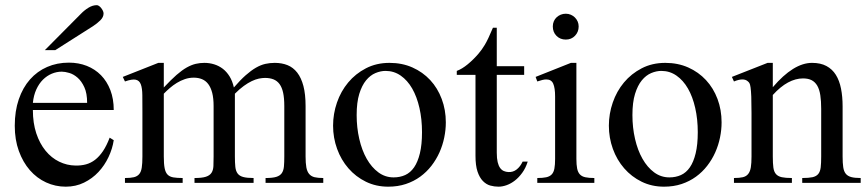

<svg xmlns="http://www.w3.org/2000/svg" viewBox="-20 -701 3321 736"><path d="M416 -163.6Q411.1 -130.9 396 -98.9Q380.9 -66.9 357.4 -41.7Q334 -16.6 302.2 -1Q270.5 14.6 231.9 14.6Q192.4 14.6 156.7 -1.7Q121.1 -18.1 94.5 -48.6Q67.9 -79.1 52.2 -122.3Q36.6 -165.5 36.6 -218.8Q36.6 -275.4 52 -320.3Q67.4 -365.2 95 -396.5Q122.6 -427.7 160.6 -444.3Q198.7 -460.9 244.1 -460.9Q281.2 -460.9 312.7 -448.5Q344.2 -436 367.2 -412.6Q390.1 -389.2 403.1 -355.5Q416 -321.8 416 -279.3H106Q106 -229.5 119.1 -189.9Q132.3 -150.4 154.8 -123Q177.2 -95.7 206.8 -81.3Q236.3 -66.9 269 -66.4Q291 -65.9 309.8 -71Q328.6 -76.2 344.7 -88.6Q360.8 -101.1 374.8 -121.8Q388.7 -142.6 400.4 -173.3ZM314 -306.6Q314 -343.8 303.2 -366.9Q292.5 -390.1 277.3 -403.3Q262.2 -416.5 245.6 -421.4Q229 -426.3 216.8 -426.3Q197.3 -426.3 178.5 -418.5Q159.7 -410.6 144.5 -395.5Q129.4 -380.4 119.1 -357.9Q108.9 -335.4 106 -306.6ZM377 -649.4Q377 -635.3 364.5 -623Q352.1 -610.8 336.4 -600.6L191.9 -508.8H151.9L290.5 -648.4Q303.2 -661.6 319.1 -671.4Q335 -681.2 351.1 -681.2Q355 -681.2 359.4 -678.2Q363.8 -675.3 367.7 -670.4Q371.6 -665.5 374.3 -659.9Q377 -654.3 377 -649.4Z M998 0V-18.6Q1024.4 -18.6 1038.8 -22.9Q1053.2 -27.3 1060.1 -37.1Q1066.9 -46.9 1068.4 -62.7Q1069.8 -78.6 1069.8 -101.1V-294.4Q1069.8 -324.7 1065.4 -345.2Q1061 -365.7 1051.8 -378.4Q1042.5 -391.1 1028.6 -396.7Q1014.6 -402.3 996.1 -402.3Q985.4 -402.3 972.4 -399.7Q959.5 -397 945.1 -390.1Q930.7 -383.3 914.6 -371.6Q898.4 -359.9 880.4 -341.8V-101.1Q880.4 -77.1 882.1 -61.3Q883.8 -45.4 890.9 -35.9Q897.9 -26.4 912.4 -22.5Q926.8 -18.6 952.1 -18.6V0H725.6V-18.6Q753.9 -18.6 769 -23.4Q784.2 -28.3 790.8 -38.6Q797.4 -48.8 798.1 -64.5Q798.8 -80.1 798.8 -101.1V-294.4Q798.8 -324.2 793.5 -345Q788.1 -365.7 778.3 -378.7Q768.6 -391.6 754.4 -397.5Q740.2 -403.3 722.7 -403.3Q705.1 -403.3 688.7 -397.7Q672.4 -392.1 658 -383.3Q643.6 -374.5 630.9 -363.5Q618.2 -352.5 607.9 -341.8V-101.1Q607.9 -72.8 611.1 -56.4Q614.3 -40 622.3 -31.7Q630.4 -23.4 644.5 -21Q658.7 -18.6 680.2 -18.6V0H459V-18.6Q480.5 -18.6 493.4 -21.7Q506.3 -24.9 513.7 -33.7Q521 -42.5 523.4 -58.6Q525.9 -74.7 525.9 -101.1V-272.5Q525.9 -309.6 525.6 -336.2Q525.4 -362.8 519.8 -377.7Q514.2 -392.6 500.2 -395.5Q486.3 -398.4 459 -388.7L450.7 -406.2L586.9 -460H607.9V-365.7Q635.3 -395 656.5 -413.6Q677.7 -432.1 696 -442.4Q714.4 -452.6 730.5 -456.3Q746.6 -460 763.2 -460Q783.2 -460 801.3 -454.3Q819.3 -448.7 834.2 -437.3Q849.1 -425.8 860.1 -408Q871.1 -390.1 876.5 -365.7Q901.4 -394.5 921.9 -412.6Q942.4 -430.7 960.9 -441.4Q979.5 -452.1 997.1 -456.1Q1014.6 -460 1033.2 -460Q1060.5 -460 1082.3 -451.2Q1104 -442.4 1119.4 -422.6Q1134.8 -402.8 1143.1 -371.3Q1151.4 -339.8 1151.4 -294.4V-101.1Q1151.4 -75.7 1154.3 -59.6Q1157.2 -43.5 1165 -34.2Q1172.9 -24.9 1185.8 -21.7Q1198.7 -18.6 1219.2 -18.6V0Z M1689 -231.9Q1689 -203.1 1682.9 -173.6Q1676.8 -144 1664.6 -116.7Q1652.3 -89.4 1633.8 -65.4Q1615.2 -41.5 1590.8 -23.7Q1566.4 -5.9 1535.6 4.4Q1504.9 14.6 1468.3 14.6Q1421.4 14.6 1382.6 -4.4Q1343.8 -23.4 1315.7 -55.7Q1287.6 -87.9 1272.2 -130.4Q1256.8 -172.9 1256.8 -219.2Q1256.8 -264.6 1271.7 -307.9Q1286.6 -351.1 1314.7 -384.8Q1342.8 -418.5 1382.8 -439.2Q1422.9 -460 1473.1 -460Q1521.5 -460 1561 -442.4Q1600.6 -424.8 1629.2 -394Q1657.7 -363.3 1673.3 -321.5Q1689 -279.8 1689 -231.9ZM1597.7 -194.3Q1597.7 -244.1 1587.9 -287.1Q1578.1 -330.1 1560.1 -361.6Q1542 -393.1 1516.1 -411.1Q1490.2 -429.2 1458 -429.2Q1439 -429.2 1419.2 -420.9Q1399.4 -412.6 1383.3 -393.1Q1367.2 -373.5 1357.2 -341.1Q1347.2 -308.6 1347.2 -259.8Q1347.2 -211.9 1357.2 -168.5Q1367.2 -125 1385.7 -92.3Q1404.3 -59.6 1430.4 -40.3Q1456.5 -21 1488.8 -21Q1513.2 -21 1533.2 -30Q1553.2 -39.1 1567.4 -59.6Q1581.5 -80.1 1589.6 -113.3Q1597.7 -146.5 1597.7 -194.3Z M2002.9 -81.5Q1995.1 -56.6 1981.9 -38.6Q1968.8 -20.5 1953.6 -8.8Q1938.5 2.9 1922.1 8.8Q1905.8 14.6 1891.1 14.6Q1875 14.6 1859.4 10.3Q1843.8 5.9 1831.1 -7.1Q1818.4 -20 1810.5 -43.2Q1802.7 -66.4 1802.7 -104V-414.1H1731V-429.2Q1751 -436.5 1773.2 -454.8Q1795.4 -473.1 1814.5 -495.6Q1821.3 -503.9 1826.7 -511.2Q1832 -518.6 1838.4 -529.1Q1844.7 -539.6 1852.1 -555.2Q1859.4 -570.8 1869.6 -594.7H1884.3V-447.3H1989.3V-414.1H1884.3V-115.7Q1884.3 -93.8 1887.7 -79.6Q1891.1 -65.4 1897.2 -57.1Q1903.3 -48.8 1911.4 -45.4Q1919.4 -42 1928.7 -41.5Q1946.8 -40.5 1960.7 -51.5Q1974.6 -62.5 1983.4 -81.5Z M2198.2 -599.6Q2198.2 -578.6 2184.3 -564Q2170.4 -549.3 2148.9 -549.3Q2127.4 -549.3 2113.3 -563.5Q2099.1 -577.6 2099.1 -599.6Q2099.1 -610.4 2103 -619.4Q2106.9 -628.4 2113.8 -634.8Q2120.6 -641.1 2129.6 -644.8Q2138.7 -648.4 2148.9 -648.4Q2159.2 -648.4 2168.2 -644.5Q2177.2 -640.6 2183.8 -634Q2190.4 -627.4 2194.3 -618.7Q2198.2 -609.9 2198.2 -599.6ZM2039.6 0V-18.6Q2060.5 -18.6 2074 -21.5Q2087.4 -24.4 2095 -32.5Q2102.5 -40.5 2105.2 -54.9Q2107.9 -69.3 2107.9 -91.8V-331.1Q2107.9 -363.3 2100.8 -379.9Q2093.8 -396.5 2074.2 -396.5Q2067.4 -396.5 2059.1 -394.5Q2050.8 -392.6 2039.6 -388.7L2033.2 -406.2L2168.5 -460H2189.5V-91.8Q2189.5 -69.3 2192.4 -54.9Q2195.3 -40.5 2202.9 -32.5Q2210.4 -24.4 2223.9 -21.5Q2237.3 -18.6 2258.3 -18.6V0Z M2746.1 -231.9Q2746.1 -203.1 2740 -173.6Q2733.9 -144 2721.7 -116.7Q2709.5 -89.4 2690.9 -65.4Q2672.4 -41.5 2647.9 -23.7Q2623.5 -5.9 2592.8 4.4Q2562 14.6 2525.4 14.6Q2478.5 14.6 2439.7 -4.4Q2400.9 -23.4 2372.8 -55.7Q2344.7 -87.9 2329.3 -130.4Q2314 -172.9 2314 -219.2Q2314 -264.6 2328.9 -307.9Q2343.8 -351.1 2371.8 -384.8Q2399.9 -418.5 2439.9 -439.2Q2480 -460 2530.3 -460Q2578.6 -460 2618.2 -442.4Q2657.7 -424.8 2686.3 -394Q2714.8 -363.3 2730.5 -321.5Q2746.1 -279.8 2746.1 -231.9ZM2654.8 -194.3Q2654.8 -244.1 2645 -287.1Q2635.3 -330.1 2617.2 -361.6Q2599.1 -393.1 2573.2 -411.1Q2547.4 -429.2 2515.1 -429.2Q2496.1 -429.2 2476.3 -420.9Q2456.5 -412.6 2440.4 -393.1Q2424.3 -373.5 2414.3 -341.1Q2404.3 -308.6 2404.3 -259.8Q2404.3 -211.9 2414.3 -168.5Q2424.3 -125 2442.9 -92.3Q2461.4 -59.6 2487.5 -40.3Q2513.7 -21 2545.9 -21Q2570.3 -21 2590.3 -30Q2610.4 -39.1 2624.5 -59.6Q2638.7 -80.1 2646.7 -113.3Q2654.8 -146.5 2654.8 -194.3Z M3055.2 0V-18.6Q3080.1 -18.6 3094.5 -21.7Q3108.9 -24.9 3116.5 -33.9Q3124 -43 3126 -59.1Q3127.9 -75.2 3127.9 -101.1V-283.7Q3127.9 -314 3124.5 -336.2Q3121.1 -358.4 3112.8 -372.6Q3104.5 -386.7 3091.3 -393.6Q3078.1 -400.4 3058.1 -400.4Q3029.8 -400.4 3000.7 -384.8Q2971.7 -369.1 2942.4 -336.9V-101.1Q2942.4 -74.7 2944.6 -58.6Q2946.8 -42.5 2954.6 -33.7Q2962.4 -24.9 2976.8 -21.7Q2991.2 -18.6 3015.6 -18.6V0H2793.5V-18.6Q2814.5 -18.6 2827.6 -21.7Q2840.8 -24.9 2848.1 -34.2Q2855.5 -43.5 2858.2 -59.6Q2860.8 -75.7 2860.8 -101.1V-267.6Q2860.8 -307.6 2859.9 -330.6Q2858.9 -353.5 2857.2 -365.7Q2855.5 -377.9 2852.8 -382.3Q2850.1 -386.7 2846.2 -389.6Q2830.1 -403.8 2793.5 -388.7L2785.6 -406.2L2922.4 -460H2942.4V-366.7Q3022 -460 3092.8 -460Q3125.5 -460 3147.9 -448Q3170.4 -436 3184.1 -414.1Q3197.8 -392.1 3203.9 -361.3Q3210 -330.6 3210 -293V-101.1Q3210 -76.2 3212.4 -60.1Q3214.8 -43.9 3222.2 -34.9Q3229.5 -25.9 3243.2 -22.2Q3256.8 -18.6 3279.3 -18.6V0Z"/></svg>

Font: Doulos SIL Compact
Style: Regular
Weight: 400
Designer: Walt Agee, Victor Gaultney, Peter Martin, Debbi Hosken
Foundry: SIL International
Version: Version 4.110; 2011; Maintenance release ; LnSpcTght